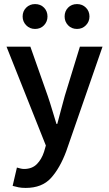

<svg xmlns="http://www.w3.org/2000/svg" viewBox="-20 -720 535 942"><path d="M106 202Q86 202 71 199Q56 196 42 192L63 102Q70 104 79.5 106.5Q89 109 98 109Q137 109 160.5 85.5Q184 62 196 25L205 -6L12 -491H129L214 -250Q225 -218 235.5 -182.5Q246 -147 257 -112H261Q270 -146 279.5 -181.5Q289 -217 298 -250L372 -491H483L305 22Q274 105 230 153.5Q186 202 106 202ZM152 -578Q126 -578 108.5 -596Q91 -614 91 -639Q91 -665 108.5 -682.5Q126 -700 152 -700Q179 -700 196 -682.5Q213 -665 213 -639Q213 -614 196 -596Q179 -578 152 -578ZM358 -578Q331 -578 314 -596Q297 -614 297 -639Q297 -665 314 -682.5Q331 -700 358 -700Q384 -700 401.5 -682.5Q419 -665 419 -639Q419 -614 401.5 -596Q384 -578 358 -578Z"/></svg>

Font: Source Sans Pro SemiBold
Style: Regular
Weight: 600
Designer: Paul D. Hunt
Foundry: Adobe Systems Incorporated
Version: Version 2.045;hotconv 1.0.109;makeotfexe 2.5.65596